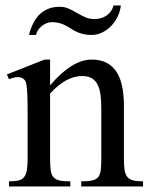

<svg xmlns="http://www.w3.org/2000/svg" viewBox="-20 -676 540 696"><path d="M274.4 0V-18.6Q299.3 -18.6 313.7 -21.7Q328.1 -24.9 335.7 -33.9Q343.3 -43 345.2 -59.1Q347.2 -75.2 347.2 -101.1V-283.7Q347.2 -314 343.8 -336.2Q340.3 -358.4 332 -372.6Q323.7 -386.7 310.5 -393.6Q297.4 -400.4 277.3 -400.4Q249 -400.4 220 -384.8Q190.9 -369.1 161.6 -336.9V-101.1Q161.6 -74.7 163.8 -58.6Q166 -42.5 173.8 -33.7Q181.6 -24.9 196 -21.7Q210.4 -18.6 234.9 -18.6V0H12.7V-18.6Q33.7 -18.6 46.9 -21.7Q60.1 -24.9 67.4 -34.2Q74.7 -43.5 77.4 -59.6Q80.1 -75.7 80.1 -101.1V-267.6Q80.1 -307.6 79.1 -330.6Q78.1 -353.5 76.4 -365.7Q74.7 -377.9 72 -382.3Q69.3 -386.7 65.4 -389.6Q49.3 -403.8 12.7 -388.7L4.9 -406.2L141.6 -460H161.6V-366.7Q241.2 -460 312 -460Q344.7 -460 367.2 -448Q389.6 -436 403.3 -414.1Q417 -392.1 423.1 -361.3Q429.2 -330.6 429.2 -293V-101.1Q429.2 -76.2 431.6 -60.1Q434.1 -43.9 441.4 -34.9Q448.7 -25.9 462.4 -22.2Q476.1 -18.6 498.5 -18.6V0ZM418 -656.2Q416 -636.2 407 -616.9Q397.9 -597.7 383.8 -582.8Q369.6 -567.9 351.3 -558.6Q333 -549.3 312 -549.3Q293.9 -549.3 280.5 -552.7Q267.1 -556.2 256.3 -561.3Q245.6 -566.4 236.6 -572.5Q227.5 -578.6 217.5 -583.7Q207.5 -588.9 195.6 -592.3Q183.6 -595.7 167.5 -595.7Q157.7 -595.7 147.9 -591.6Q138.2 -587.4 130.4 -580.8Q122.6 -574.2 117.2 -565.9Q111.8 -557.6 110.8 -549.3H85Q90.3 -570.8 99.4 -589.6Q108.4 -608.4 121.8 -622.1Q135.3 -635.7 153.8 -643.6Q172.4 -651.4 195.8 -651.4Q214.8 -651.4 229.7 -644.5Q244.6 -637.7 259 -629.2Q273.4 -620.6 288.6 -613.8Q303.7 -606.9 322.8 -606.9Q334.5 -606.9 345.7 -610.1Q356.9 -613.3 366.2 -619.6Q375.5 -626 382.1 -635.3Q388.7 -644.5 391.6 -656.2Z"/></svg>

Font: Doulos SIL Eur
Style: Regular
Weight: 400
Designer: Walt Agee, Victor Gaultney, Peter Martin, Debbi Hosken, Becca Hirsbrunner
Foundry: SIL International
Version: Version 5.000